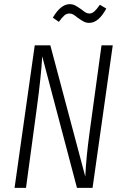

<svg xmlns="http://www.w3.org/2000/svg" viewBox="-20 -903 590 923"><path d="M425 0H350L183 -632Q178 -539 157 -384L105 0H50L147 -685H222L390 -54Q394 -146 411 -269L468 -685H522ZM353 -818Q341 -828 332.5 -833Q324 -838 314 -838Q300 -838 289.5 -829Q279 -820 263 -798L234 -818Q272 -883 315 -883Q330 -883 342 -876.5Q354 -870 371 -858Q383 -848 391.5 -843Q400 -838 410 -838Q422 -838 433.5 -848Q445 -858 460 -880L491 -862Q454 -793 409 -793Q394 -793 382 -799.5Q370 -806 353 -818Z"/></svg>

Font: Fira Sans Extra Condensed Light
Style: Italic
Weight: 300
Width: 3
Italic angle: -8°
Designer: Carrois Corporate & Edenspiekermann AG
Foundry: Carrois Corporate GbR & Edenspiekermann AG
Version: Version 4.203